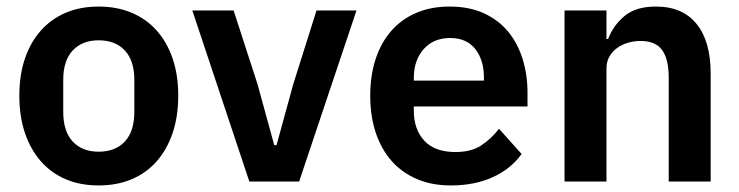

<svg xmlns="http://www.w3.org/2000/svg" viewBox="-20 -554 2257 586"><path d="M281 12Q225 12 180.5 -7Q136 -26 104.5 -62Q73 -98 56 -148.5Q39 -199 39 -262Q39 -325 56 -375Q73 -425 104.5 -460.5Q136 -496 180.5 -515Q225 -534 281 -534Q337 -534 382 -515Q427 -496 458.5 -460.5Q490 -425 507 -375Q524 -325 524 -262Q524 -199 507 -148.5Q490 -98 458.5 -62Q427 -26 382 -7Q337 12 281 12ZM281 -91Q332 -91 361 -122Q390 -153 390 -213V-310Q390 -369 361 -400Q332 -431 281 -431Q231 -431 202 -400Q173 -369 173 -310V-213Q173 -153 202 -122Q231 -91 281 -91Z M741 0 567 -522H693L766 -297L817 -111H824L875 -297L946 -522H1068L893 0Z M1356 12Q1298 12 1252.5 -7.5Q1207 -27 1175.5 -62.5Q1144 -98 1127 -148.5Q1110 -199 1110 -262Q1110 -324 1126.5 -374Q1143 -424 1174 -459.5Q1205 -495 1250 -514.5Q1295 -534 1352 -534Q1413 -534 1458 -513Q1503 -492 1532 -456Q1561 -420 1575.5 -372.5Q1590 -325 1590 -271V-229H1243V-216Q1243 -159 1275 -124.5Q1307 -90 1370 -90Q1418 -90 1448.5 -110Q1479 -130 1503 -161L1572 -84Q1540 -39 1484.5 -13.5Q1429 12 1356 12ZM1354 -438Q1303 -438 1273 -404Q1243 -370 1243 -316V-308H1457V-317Q1457 -371 1430.5 -404.5Q1404 -438 1354 -438Z M1703 0V-522H1831V-435H1836Q1852 -477 1886.5 -505.5Q1921 -534 1982 -534Q2063 -534 2106 -481Q2149 -428 2149 -330V0H2021V-317Q2021 -373 2001 -401Q1981 -429 1935 -429Q1915 -429 1896.5 -423.5Q1878 -418 1863.5 -407.5Q1849 -397 1840 -381.5Q1831 -366 1831 -345V0Z"/></svg>

Font: IBMPlexSans-SemiBold
Style: Regular
Weight: 600
Designer: Mike Abbink, Paul van der Laan, Pieter van Rosmalen
Foundry: Bold Monday
Version: Version 3.1